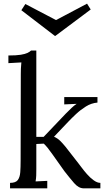

<svg xmlns="http://www.w3.org/2000/svg" viewBox="-20 -1032 577 1052"><path d="M35 0V-30Q66 -30 77.5 -45.5Q89 -61 91 -88.5Q93 -116 93 -152L94 -625Q94 -641 94.5 -655.5Q95 -670 97 -690Q79 -689 61.5 -688Q44 -687 26 -686V-728Q70 -728 94 -732Q118 -736 130.5 -742Q143 -748 150 -755H179V-282H219L341 -410Q358 -427 372 -440.5Q386 -454 400 -463L332 -460V-500H514V-470Q480 -467 450.5 -448.5Q421 -430 396.5 -407Q372 -384 354 -365L276 -283Q296 -274 310 -260Q324 -246 338 -229L409 -138Q414 -132 426.5 -115Q439 -98 456.5 -78Q474 -58 493.5 -44Q513 -30 530 -30V0H439Q411 0 386 -29Q361 -58 333 -94Q294 -148 267 -187Q240 -226 220 -245L179 -243V-106Q179 -86 178.5 -70.5Q178 -55 175 -38Q191 -39 207 -39.5Q223 -40 239 -41V0ZM281 -835 97 -976 119 -1010 287 -922 457 -1012 477 -980 283 -835Z"/></svg>

Font: Lora
Style: Regular
Weight: 400
Designer: Olga Karpushina, Alexei Vanyashin (Cyrillic)
Foundry: Cyreal
Version: Version 3.005; ttfautohint (v1.8.4.7-5d5b)